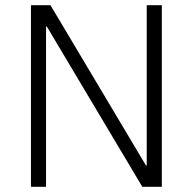

<svg xmlns="http://www.w3.org/2000/svg" viewBox="-20 -718 741 738"><path d="M160 -616H157V0H99V-698H174L541 -82H544V-698H602V0H527Z"/></svg>

Font: IBM Plex Sans KR Light
Style: Regular
Weight: 300
Designer: Mike Abbink; Paul van der Laan; Pieter van Rosmalen; Wujin Sim; Chorong Kim; Dohee Lee;
Foundry: Sandoll Inc.
Version: Version 1.001